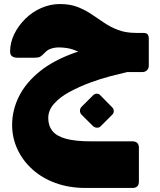

<svg xmlns="http://www.w3.org/2000/svg" viewBox="-20 -549 792 951"><path d="M405 382Q322 382 255 357.5Q188 333 140 289.5Q92 246 66 189.5Q40 133 40 70Q40 -4 74.5 -72.5Q109 -141 178.5 -196.5Q248 -252 354 -289Q460 -326 603 -336L614 -193Q579 -185 528.5 -172Q478 -159 424.5 -139Q371 -119 324 -93.5Q277 -68 248 -35.5Q219 -3 219 36Q219 74 240 100Q261 126 307.5 138.5Q354 151 428 151H635Q668 151 668 183V350Q668 382 636 382ZM591 -192V-220Q543 -220 508.5 -229.5Q474 -239 447.5 -252Q421 -265 396.5 -279Q372 -293 343.5 -303Q315 -313 277 -314Q258 -315 237.5 -309.5Q217 -304 204 -290Q188 -273 179 -268Q170 -263 149 -263H68Q30 -263 30 -293Q30 -338 50.5 -380Q71 -422 105.5 -456Q140 -490 184.5 -509.5Q229 -529 277 -529Q327 -529 364 -514.5Q401 -500 432.5 -479Q464 -458 495.5 -436.5Q527 -415 565 -400.5Q603 -386 655 -386H689Q706 -386 711.5 -378.5Q717 -371 717 -355V-224Q717 -210 708 -201Q699 -192 684 -192ZM478 77Q471 84 460 83.5Q449 83 441 76L383 18Q376 10 376 -0.5Q376 -11 383 -19L441 -77Q449 -85 459.5 -85Q470 -85 477 -77L534 -19Q543 -11 543.5 0Q544 11 536 19Z"/></svg>

Font: Rubik Black
Style: Italic
Weight: 900
Italic angle: -12°
Designer: Hubert and Fischer
Foundry: Hubert and Fischer
Version: Version 2.300;gftools[0.9.30]